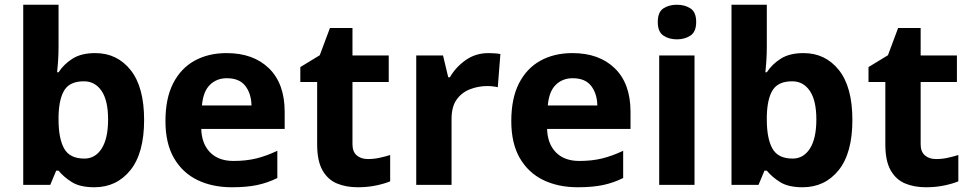

<svg xmlns="http://www.w3.org/2000/svg" viewBox="-20 -780 4095 810"><path d="M227 -583Q227 -552 225 -522Q223 -492 221 -475H227Q249 -509 286 -532.5Q323 -556 382 -556Q474 -556 531 -484.5Q588 -413 588 -274Q588 -134 530 -62Q472 10 378 10Q318 10 283.5 -11.5Q249 -33 227 -60H217L192 0H78V-760H227ZM334 -437Q276 -437 252.5 -401Q229 -365 227 -291V-275Q227 -196 250.5 -153.5Q274 -111 336 -111Q382 -111 409 -153.5Q436 -196 436 -276Q436 -356 408.5 -396.5Q381 -437 334 -437Z M936 -556Q1049 -556 1115 -491.5Q1181 -427 1181 -308V-236H829Q831 -173 866.5 -137Q902 -101 965 -101Q1018 -101 1061 -111.5Q1104 -122 1150 -144V-29Q1110 -9 1065.5 0.5Q1021 10 958 10Q876 10 813 -20.5Q750 -51 714 -113Q678 -175 678 -269Q678 -365 710.5 -428.5Q743 -492 801 -524Q859 -556 936 -556ZM937 -450Q894 -450 865.5 -422Q837 -394 832 -335H1041Q1040 -385 1015 -417.5Q990 -450 937 -450Z M1532 -109Q1557 -109 1580 -114Q1603 -119 1626 -126V-15Q1602 -5 1566.5 2.5Q1531 10 1489 10Q1440 10 1401.5 -6Q1363 -22 1340.5 -61.5Q1318 -101 1318 -171V-434H1247V-497L1329 -547L1372 -662H1467V-546H1620V-434H1467V-171Q1467 -140 1485 -124.5Q1503 -109 1532 -109Z M2041 -556Q2052 -556 2067 -555Q2082 -554 2091 -552L2080 -412Q2073 -414 2059.5 -415.5Q2046 -417 2036 -417Q1998 -417 1963 -403.5Q1928 -390 1906.5 -360Q1885 -330 1885 -278V0H1736V-546H1849L1871 -454H1878Q1902 -496 1944 -526Q1986 -556 2041 -556Z M2395 -556Q2508 -556 2574 -491.5Q2640 -427 2640 -308V-236H2288Q2290 -173 2325.5 -137Q2361 -101 2424 -101Q2477 -101 2520 -111.5Q2563 -122 2609 -144V-29Q2569 -9 2524.5 0.5Q2480 10 2417 10Q2335 10 2272 -20.5Q2209 -51 2173 -113Q2137 -175 2137 -269Q2137 -365 2169.5 -428.5Q2202 -492 2260 -524Q2318 -556 2395 -556ZM2396 -450Q2353 -450 2324.5 -422Q2296 -394 2291 -335H2500Q2499 -385 2474 -417.5Q2449 -450 2396 -450Z M2836 -760Q2869 -760 2893 -744.5Q2917 -729 2917 -687Q2917 -646 2893 -630Q2869 -614 2836 -614Q2802 -614 2778.5 -630Q2755 -646 2755 -687Q2755 -729 2778.5 -744.5Q2802 -760 2836 -760ZM2910 -546V0H2761V-546Z M3215 -583Q3215 -552 3213 -522Q3211 -492 3209 -475H3215Q3237 -509 3274 -532.5Q3311 -556 3370 -556Q3462 -556 3519 -484.5Q3576 -413 3576 -274Q3576 -134 3518 -62Q3460 10 3366 10Q3306 10 3271.5 -11.5Q3237 -33 3215 -60H3205L3180 0H3066V-760H3215ZM3322 -437Q3264 -437 3240.5 -401Q3217 -365 3215 -291V-275Q3215 -196 3238.5 -153.5Q3262 -111 3324 -111Q3370 -111 3397 -153.5Q3424 -196 3424 -276Q3424 -356 3396.5 -396.5Q3369 -437 3322 -437Z M3929 -109Q3954 -109 3977 -114Q4000 -119 4023 -126V-15Q3999 -5 3963.5 2.5Q3928 10 3886 10Q3837 10 3798.5 -6Q3760 -22 3737.5 -61.5Q3715 -101 3715 -171V-434H3644V-497L3726 -547L3769 -662H3864V-546H4017V-434H3864V-171Q3864 -140 3882 -124.5Q3900 -109 3929 -109Z"/></svg>

Font: Noto Sans Gurmukhi
Style: Bold
Weight: 700
Designer: Jelle Bosma - Monotype Design Team
Foundry: Monotype Imaging Inc.
Version: Version 2.004; ttfautohint (v1.8.4.7-5d5b)